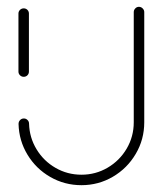

<svg xmlns="http://www.w3.org/2000/svg" viewBox="-20 -543 477 563"><path d="M49.6 -317.8Q43.3 -317.8 38.7 -322.2Q34.1 -326.7 34.1 -333V-503.3Q34.1 -509.6 38.7 -514.1Q43.3 -518.5 49.6 -518.5Q55.9 -518.5 60.4 -514.1Q64.8 -509.6 64.8 -503.3V-333Q64.8 -326.7 60.4 -322.2Q55.9 -317.8 49.6 -317.8ZM387.4 -523Q393.7 -523 398.3 -518.3Q403 -513.7 403 -507.4V-184.4Q403 -134.1 378.1 -91.9Q353.3 -49.6 311.1 -24.8Q268.9 0 218.9 0Q169.3 0 127.4 -24.1Q85.6 -48.1 60.6 -89.4Q35.6 -130.7 34.4 -179.6Q34.4 -186.3 38.9 -190.9Q43.3 -195.6 50 -195.6Q56.3 -195.6 60.7 -191.1Q65.2 -186.7 65.2 -180.4Q66.3 -139.6 87.2 -105.2Q108.1 -70.7 143 -50.7Q177.8 -30.7 218.9 -30.7Q260.4 -30.7 295.6 -51.3Q330.7 -71.9 351.5 -107.2Q372.2 -142.6 372.2 -184.4V-507.4Q372.2 -513.7 376.7 -518.3Q381.1 -523 387.4 -523Z"/></svg>

Font: 26F Galaxy Hebrew Ultra Light
Style: Regular
Weight: 200
Designer: C₂₉H₂₅N₃O₅
Version: Version 1.000